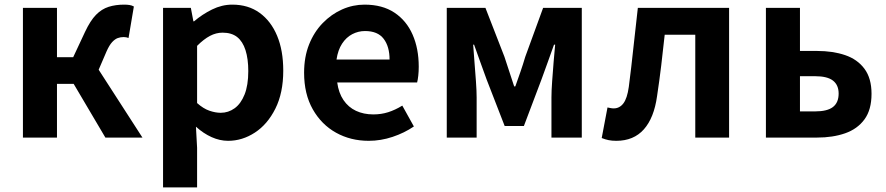

<svg xmlns="http://www.w3.org/2000/svg" viewBox="-20 -594 3825 829"><path d="M79 0V-560H226V-347H296L347 -456Q370 -505 394.5 -530Q419 -555 449 -564.5Q479 -574 516 -574Q528 -574 538.5 -572.5Q549 -571 558 -566L535 -430Q530 -432 525 -433Q520 -434 514 -434Q500 -434 488 -429.5Q476 -425 464 -412Q452 -399 440 -372L406 -293L595 0H435L298 -232H226V0Z M684 215V-560H804L815 -502H818Q853 -532 895.5 -553Q938 -574 983 -574Q1052 -574 1101 -538.5Q1150 -503 1176.5 -439.5Q1203 -376 1203 -289Q1203 -193 1169 -125Q1135 -57 1080.5 -21.5Q1026 14 965 14Q929 14 893.5 -2Q858 -18 826 -47L831 44V215ZM933 -107Q966 -107 993 -126.5Q1020 -146 1036 -186Q1052 -226 1052 -287Q1052 -340 1040 -377.5Q1028 -415 1004 -434Q980 -453 941 -453Q913 -453 886.5 -439Q860 -425 831 -396V-149Q858 -125 884 -116Q910 -107 933 -107Z M1572 14Q1494 14 1431 -21Q1368 -56 1330.5 -122Q1293 -188 1293 -280Q1293 -348 1314.5 -402Q1336 -456 1373.5 -494.5Q1411 -533 1457.5 -553.5Q1504 -574 1554 -574Q1631 -574 1683 -539.5Q1735 -505 1761.5 -444.5Q1788 -384 1788 -306Q1788 -286 1786 -267.5Q1784 -249 1781 -238H1436Q1442 -193 1463 -162Q1484 -131 1517 -115.5Q1550 -100 1592 -100Q1626 -100 1656 -109.5Q1686 -119 1717 -138L1767 -48Q1726 -20 1675 -3Q1624 14 1572 14ZM1433 -337H1662Q1662 -393 1636.5 -426.5Q1611 -460 1556 -460Q1527 -460 1501 -446.5Q1475 -433 1457 -405.5Q1439 -378 1433 -337Z M1909 0V-560H2076L2158 -349Q2169 -315 2179.5 -283.5Q2190 -252 2200 -221H2205Q2216 -252 2227 -283.5Q2238 -315 2248 -349L2325 -560H2492V0H2361V-173Q2361 -201 2364 -243Q2367 -285 2370.5 -328Q2374 -371 2377 -401H2372Q2360 -366 2345 -325.5Q2330 -285 2318 -251L2242 -50H2159L2081 -251Q2069 -285 2054 -325.5Q2039 -366 2027 -401H2023Q2025 -371 2028.5 -328Q2032 -285 2035 -243Q2038 -201 2038 -173V0Z M2641 14Q2622 14 2607.5 11Q2593 8 2578 2L2603 -130Q2609 -129 2615.5 -127.5Q2622 -126 2630 -126Q2655 -126 2671.5 -147.5Q2688 -169 2695 -219Q2706 -304 2715 -389.5Q2724 -475 2734 -560H3128V0H2982V-444H2850Q2843 -378 2835 -311.5Q2827 -245 2817 -179Q2804 -85 2760 -35.5Q2716 14 2641 14Z M3287 0V-560H3434V-374H3508Q3576 -374 3629 -356Q3682 -338 3712.5 -297Q3743 -256 3743 -189Q3743 -120 3712.5 -78.5Q3682 -37 3629 -18.5Q3576 0 3508 0ZM3434 -113H3499Q3552 -113 3576.5 -132Q3601 -151 3601 -190Q3601 -227 3576.5 -246Q3552 -265 3499 -265H3434Z"/></svg>

Font: Noto Sans KR
Style: Bold
Weight: 700
Designer: Ryoko NISHIZUKA  (kana, bopomofo & ideographs); Paul D. Hunt (Latin, Greek & Cyrillic); Sandoll Communications , Soo-you
Foundry: Adobe
Version: Version 2.004-H2;hotconv 1.0.118;makeotfexe 2.5.65603